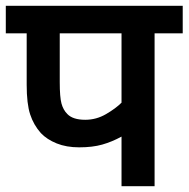

<svg xmlns="http://www.w3.org/2000/svg" viewBox="-20 -642 650 662"><path d="M513 -527V0H399V-171Q366 -153 332.5 -143.5Q299 -134 253 -134Q209 -134 175.5 -147.5Q142 -161 121 -183Q96 -211 84 -247.5Q72 -284 72 -350V-527H0V-622H610V-527ZM399 -527H186V-359Q186 -307 192 -285Q198 -263 212 -249Q231 -229 274 -229Q312 -229 345.5 -248.5Q379 -268 399 -288Z"/></svg>

Font: Noto Sans SemiBold
Style: Regular
Weight: 600
Designer: Monotype Design Team
Foundry: Monotype Imaging Inc.
Version: Version 2.007